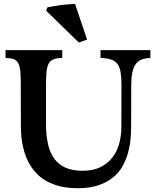

<svg xmlns="http://www.w3.org/2000/svg" viewBox="-20 -969 811 988"><path d="M223.1 -930.7Q239.7 -934.6 258.8 -937.7Q277.8 -940.9 296.9 -943.4Q315.9 -945.8 334 -947Q352.1 -948.2 366.2 -948.7L428.2 -765.1L385.3 -750.5L217.3 -914.1ZM300.3 -710.9V-670.9L286.1 -670.4Q264.2 -668.5 250.5 -661.6Q236.8 -654.8 229.5 -639.9Q222.2 -625 219.5 -600.1Q216.8 -575.2 216.8 -536.6V-331.5Q216.8 -274.4 226.6 -229.5Q236.3 -184.6 258.3 -153.8Q280.3 -123 316.2 -106.7Q352.1 -90.3 404.3 -90.3Q460 -90.3 498 -109.6Q536.1 -128.9 559.8 -160.4Q583.5 -191.9 594 -232.4Q604.5 -272.9 604.5 -314.9L605 -530.3Q605 -571.3 600.6 -597.2Q596.2 -623 585.4 -638.4Q574.7 -653.8 556.9 -660.6Q539.1 -667.5 512.2 -670.4L497.1 -670.9V-710.9H753.9V-670.4L741.2 -669.9Q719.7 -668 703.6 -660.4Q687.5 -652.8 676.8 -636.7Q666 -620.6 660.6 -594Q655.3 -567.4 655.3 -526.4L654.8 -314.5Q654.8 -285.6 651.6 -251.2Q648.4 -216.8 638.7 -181.9Q628.9 -147 610.8 -114.3Q592.8 -81.5 562.3 -56.4Q531.7 -31.2 487.1 -15.9Q442.4 -0.5 379.9 -0.5Q327.1 -0.5 286.4 -11Q245.6 -21.5 215.1 -39.6Q184.6 -57.6 163.3 -81.5Q142.1 -105.5 127.9 -131.8Q113.8 -158.2 105.7 -185.8Q97.7 -213.4 93.5 -239Q89.4 -264.6 88.4 -286.9Q87.4 -309.1 87.4 -324.2L86.9 -541Q86.9 -578.1 84.5 -602.5Q82 -627 75 -641.6Q67.9 -656.2 54.9 -662.6Q42 -668.9 21 -670.4L8.3 -670.9V-710.9Z"/></svg>

Font: Varendra
Style: Regular
Weight: 700
Designer: Jacob Thomas
Foundry: Bangla Type Foundry
Version: Version 1.008